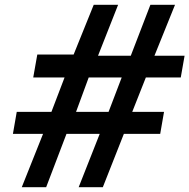

<svg xmlns="http://www.w3.org/2000/svg" viewBox="-20 -783 792 803"><path d="M173 0H71L160 -223H34L50 -315H195L250 -459H119L136 -555H288L372 -763H474L390 -550H527L609 -763H712L626 -550H752L736 -459H590L533 -315H666L650 -223H498L410 0H309L397 -223H258ZM351 -459 298 -315H434L489 -459Z"/></svg>

Font: Open Sauce One
Style: Bold Italic
Weight: 700
Italic angle: -10°
Designer: Alfredo Marco Pradil
Foundry: Creative Sauce Fz LLC
Version: Version 1.477